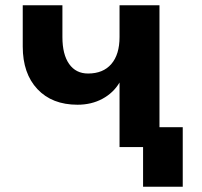

<svg xmlns="http://www.w3.org/2000/svg" viewBox="-20 -556 762 726"><path d="M521 150V0H432V-244Q409 -205 367.5 -182.5Q326 -160 273 -160Q177 -160 121.5 -219Q66 -278 66 -380V-536H216V-416Q216 -350 241.5 -314Q267 -278 313 -278Q370 -278 401 -314Q432 -350 432 -416V-536H583V-75H671V150Z"/></svg>

Font: Geist
Style: Bold
Weight: 400
Designer: Basement.studio, Andrés Briganti, Mateo Zaragoza
Foundry: Basement.studio, Vercel, Andrés Briganti, Guido Ferreyra, Mateo Zaragoza
Version: Version 1.401